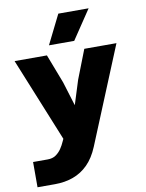

<svg xmlns="http://www.w3.org/2000/svg" viewBox="-103 -861 856 1123"><g transform="rotate(-10 325.0 -299.5)"><path d="M281 -388 325 -245 370 -388 437 -560H628L392 14Q366 77 327.5 115.5Q289 154 239.5 172Q190 190 131 190H27V40H114Q143 40 162.5 26.5Q182 13 195.5 -7Q209 -27 218 -48L225 -63L23 -560H215ZM237 -616 323 -789H503L387 -616Z"/></g></svg>

Font: Azeret Mono Thin ExtraBold
Style: Regular
Weight: 800
Version: Version 1.002